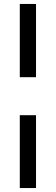

<svg xmlns="http://www.w3.org/2000/svg" viewBox="-20 -770 282 970"><path d="M80 -380V-750H162V-380ZM80 180V-188H162V180Z"/></svg>

Font: Mukta Mahee Medium
Style: Regular
Weight: 500
Designer: Shuchita Grover, Noopur Datye, Girish Dalvi, Yashodeep Gholap
Foundry: Ek Type
Version: Version 2.538;PS 1.000;hotconv 16.6.51;makeotf.lib2.5.65220;